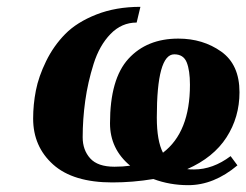

<svg xmlns="http://www.w3.org/2000/svg" viewBox="-20 -522 721 562"><path d="M77 -175Q77 -216 85 -257Q93 -298 115 -343Q137 -388 171 -422.5Q205 -457 262 -479.5Q319 -502 391 -502L380 -456Q336 -456 303.5 -422.5Q271 -389 254 -335Q237 -281 229.5 -227Q222 -173 222 -120Q222 -83 244 -58.5Q266 -34 315 -34Q340 -34 361 -37Q302 -86 302 -161Q302 -291 356 -350Q410 -409 502 -409Q574 -409 627.5 -371Q681 -333 681 -252Q681 -179 643 -120Q605 -61 528 -27Q534 -26 548 -26Q603 -26 655 -65L675 -38Q606 20 531 20Q477 20 429 2Q369 12 309 12Q194 12 135.5 -40.5Q77 -93 77 -175ZM439 -178Q439 -110 457 -75Q536 -135 536 -274Q536 -316 526.5 -339.5Q517 -363 490 -363Q439 -363 439 -178Z"/></svg>

Font: Heuristica
Style: Bold Italic
Weight: 700
Italic angle: -13°
Version: Version 1.0.2